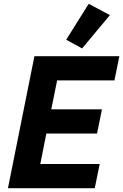

<svg xmlns="http://www.w3.org/2000/svg" viewBox="-20 -995 651 1015"><path d="M481 0H22L162 -698H611L585 -570H282L251 -417H519L493 -289H225L193 -128H507ZM561 -915 414 -739 330 -785 449 -975Z"/></svg>

Font: IBM Plex Sans Var
Style: Italic
Weight: 400
Italic angle: -11.31°
Designer: Mike Abbink, Paul van der Laan, Pieter van Rosmalen
Foundry: Bold Monday
Version: Version 1.001